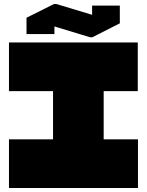

<svg xmlns="http://www.w3.org/2000/svg" viewBox="-20 -943 737 963"><path d="M246 0V-486L448 -730H500V-244L298 0ZM25 0V-244H246V0ZM298 0 500 -244H672V0ZM25 -486V-730H448L246 -486ZM500 -486V-730H671V-486ZM113 -772V-853L253 -864V-772ZM442 -806V-915H581V-827ZM432 -756 113 -853V-854L251 -923H262L581 -827V-826L443 -756Z"/></svg>

Font: Foldit Thin Black
Style: Regular
Weight: 900
Version: Version 1.003